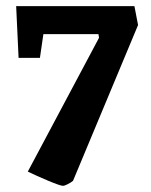

<svg xmlns="http://www.w3.org/2000/svg" viewBox="-20 -495 489 620"><path d="M183.1 105Q174.8 105 136.2 88.9Q97.7 72.8 69.8 59.1L299.8 -373L297.9 -384.8H120.1L108.9 -308.1H40L32.2 -475.1H414.1L425.8 -414.1L215.8 88.9Q209.5 94.2 199 99.6Q188.5 105 183.1 105Z"/></svg>

Font: Grenze
Style: Bold
Weight: 700
Designer: Renata Polastri
Foundry: Omnibus-Type
Version: Version 1.002;PS 001.002;hotconv 1.0.88;makeotf.lib2.5.64775